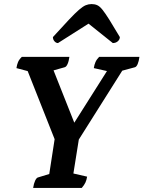

<svg xmlns="http://www.w3.org/2000/svg" viewBox="-20 -919 702 939"><path d="M293.2 -122 105.8 -595.5 136.5 -565.7 60.4 -585.9Q62.8 -602.6 68.2 -615.4Q73.5 -628.1 86.9 -641H319.4Q316.5 -619.1 310.3 -605.6Q304.2 -592.1 296.2 -590.1L218.1 -568.1L231.7 -600.5L353.8 -292.5L325.5 -290.8L518.7 -596.1L524.1 -566.8L438.8 -585.9Q441.3 -602.6 446.9 -615.4Q452.5 -628.1 464.9 -641H661.9Q659.1 -619.1 653.2 -605.6Q647.3 -592.1 639.8 -590.1L564.4 -569.7L595.4 -601.1ZM142.1 0Q145.5 -21.9 151.7 -35.1Q157.8 -48.4 164.8 -50.9L236.7 -72.9L218 -49.1L252.8 -275H371.6L336.3 -54.1L318.3 -75.3L406 -55.1Q403.6 -38.9 397.9 -26.6Q392.3 -14.3 380 0ZM428.3 -899.1Q443.5 -899.1 455.7 -893.5Q468 -887.9 481.2 -871.3Q494.5 -854.8 514.6 -822.8Q534.7 -790.9 566.1 -737.7Q566.1 -725.7 556 -717Q546 -708.4 531.7 -708.4L401.8 -812.3H427.1L263.6 -708.4Q254.2 -708.4 246.5 -717Q238.8 -725.7 238.8 -737.7Q287.3 -790.9 317.3 -822.8Q347.4 -854.8 366.6 -871.3Q385.8 -887.9 399.4 -893.5Q413.1 -899.1 428.3 -899.1Z"/></svg>

Font: Petrona
Style: Italic
Weight: 400
Italic angle: -9°
Designer: Ringo R. Seeber
Foundry: Ringo R. Seeber
Version: Version 2.001; ttfautohint (v1.8.3)